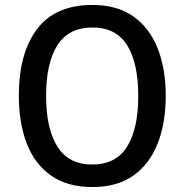

<svg xmlns="http://www.w3.org/2000/svg" viewBox="-20 -838 744 775"><path d="M649 -451Q649 -342 616.5 -259Q584 -176 518.5 -129.5Q453 -83 353 -83Q251 -83 185 -130Q119 -177 87.5 -260Q56 -343 56 -452Q56 -623 129.5 -720.5Q203 -818 353 -818Q453 -818 518.5 -771.5Q584 -725 616.5 -642.5Q649 -560 649 -451ZM166 -451Q166 -319 211.5 -246.5Q257 -174 352 -174Q448 -174 493 -246Q538 -318 538 -451Q538 -583 493.5 -655Q449 -727 353 -727Q257 -727 211.5 -655Q166 -583 166 -451Z"/></svg>

Font: Noto Sans Telugu UI SemiCondensed Medium
Style: Regular
Weight: 500
Width: 4
Designer: Jelle Bosma - Monotype Design Team
Foundry: Monotype Imaging Inc.
Version: Version 2.005; ttfautohint (v1.8.4.7-5d5b)